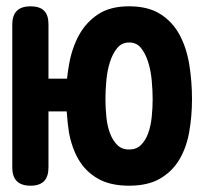

<svg xmlns="http://www.w3.org/2000/svg" viewBox="-20 -580 640 610"><path d="M134 -330H193Q195 -351 199 -373Q208 -426 230.5 -467.5Q253 -509 291.5 -534.5Q330 -560 390 -560Q451 -560 490 -535Q529 -510 551 -468.5Q573 -427 581.5 -374Q590 -321 590 -265Q590 -210 581 -160Q572 -110 549.5 -72.5Q527 -35 488.5 -12.5Q450 10 390 10Q330 10 291 -12.5Q252 -35 230 -72.5Q208 -110 199 -160Q194 -192 192 -226H134V-48Q134 -19 120 -4.5Q106 10 77 10Q48 10 33.5 -4.5Q19 -19 19 -47V-503Q19 -531 33.5 -545.5Q48 -560 77 -560Q106 -560 120 -546Q134 -532 134 -503ZM390 -105Q413 -105 427.5 -119Q442 -133 450.5 -156Q459 -179 462 -208Q465 -237 465 -265Q465 -293 462 -325Q459 -357 450.5 -383.5Q442 -410 428 -427.5Q414 -445 390.5 -445Q367 -445 352.5 -427.5Q338 -410 329.5 -383.5Q321 -357 318 -325.5Q315 -294 315 -265Q315 -237 318 -208Q321 -179 329.5 -156.5Q338 -134 352.5 -119.5Q367 -105 390 -105Z"/></svg>

Font: Maple Mono
Style: Bold
Weight: 700
Monospace: yes
Designer: subframe7536
Version: Version 7.200